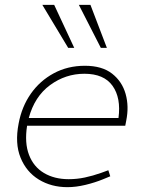

<svg xmlns="http://www.w3.org/2000/svg" viewBox="-20 -768 587 794"><path d="M259 6Q192 6 140.5 -25.5Q89 -57 65 -116Q41 -175 57 -257Q70 -327 107.5 -380.5Q145 -434 202.5 -465Q260 -496 331 -496Q402 -496 443.5 -463.5Q485 -431 499.5 -379.5Q514 -328 502 -269L498 -248H92Q81 -177 100 -127.5Q119 -78 162 -52.5Q205 -27 264 -27Q298 -27 331 -34Q364 -41 398 -53L428 -64L436 -39L407 -27Q373 -13 333.5 -3.5Q294 6 259 6ZM99 -280H470Q481 -363 445.5 -413Q410 -463 329 -463Q251 -463 187 -416Q123 -369 99 -280ZM262 -570 155 -748H204L287 -570ZM397 -570 306 -748H354L422 -570Z"/></svg>

Font: REM Thin
Style: Italic
Weight: 250
Italic angle: -11°
Designer: Octavio Pardo
Foundry: Ashler Design
Version: Version 1.005;gftools[0.9.28]